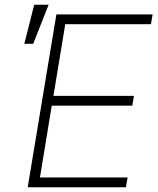

<svg xmlns="http://www.w3.org/2000/svg" viewBox="-20 -788 665 808"><path d="M96.6 0 217.3 -727.3H622.2L615.1 -686.1H254.6L204.9 -384.6H543.7L536.6 -343.4H197.8L148.1 -41.2H517L509.9 0ZM82.4 -603.7 123.9 -768.1H184.7L119.7 -603.7Z"/></svg>

Font: Inter Extra Light  BETA
Style: Italic
Weight: 200
Italic angle: 9.39999°
Designer: Rasmus Andersson
Foundry: rsms
Version: Version 3.011;git-f93a4a705